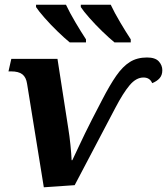

<svg xmlns="http://www.w3.org/2000/svg" viewBox="-20 -786 709 815"><path d="M95 -430Q91 -458 75 -470.5Q59 -483 27 -483H16L28 -536H224L270 -240Q275 -210 279 -171Q283 -132 284 -106H287Q295 -122 317 -169.5Q339 -217 370 -278L413 -361Q446 -425 473.5 -464.5Q501 -504 531.5 -523Q562 -542 604 -542Q639 -542 654 -525.5Q669 -509 669 -488Q669 -467 657.5 -454Q646 -441 626 -433Q616 -457 589 -457Q558 -457 530.5 -424.5Q503 -392 469 -327L297 0L166 9ZM466 -606Q444 -624 414.5 -652.5Q385 -681 359.5 -710Q334 -739 323 -756V-766H450Q466 -732 490 -691.5Q514 -651 535 -619V-606ZM276 -606Q254 -624 224.5 -652.5Q195 -681 169.5 -710Q144 -739 133 -756V-766H260Q276 -732 300 -691.5Q324 -651 345 -619V-606Z"/></svg>

Font: Noto Serif
Style: Bold Italic
Weight: 700
Italic angle: -12°
Designer: Monotype Design Team
Foundry: Monotype Imaging Inc.
Version: Version 2.013